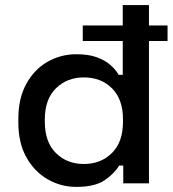

<svg xmlns="http://www.w3.org/2000/svg" viewBox="-20 -720 681 754"><path d="M280 14Q219 14 167 -16Q115 -46 83.5 -102.5Q52 -159 52 -239V-254Q52 -333 83 -390Q114 -447 166 -477Q218 -507 280 -507Q328 -507 360.5 -495Q393 -483 414 -464.5Q435 -446 446 -426H462V-700H565V0H464V-70H448Q429 -38 390.5 -12Q352 14 280 14ZM309 -76Q376 -76 419.5 -119Q463 -162 463 -242V-251Q463 -330 420 -373Q377 -416 309 -416Q243 -416 199.5 -373Q156 -330 156 -251V-242Q156 -162 199.5 -119Q243 -76 309 -76ZM305 -559V-620H638V-559Z"/></svg>

Font: Space Grotesk Light Medium
Style: Regular
Weight: 500
Version: Version 2.000